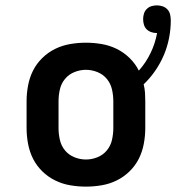

<svg xmlns="http://www.w3.org/2000/svg" viewBox="-20 -687 656 715"><path d="M300 8Q271 8 241.5 3Q212 -2 185.5 -15Q159 -28 137.5 -49Q116 -70 103 -96Q90 -122 84.5 -151.5Q79 -181 79 -210V-310Q79 -339 84.5 -368.5Q90 -398 103 -424Q116 -450 137.5 -471Q159 -492 185.5 -505Q212 -518 241.5 -523Q271 -528 300 -528Q329 -528 358.5 -523Q388 -518 414.5 -505Q441 -492 462.5 -471Q484 -450 497 -424Q523 -453 540.5 -489Q558 -525 565 -564H563Q553 -564 543 -567.5Q533 -571 526 -578Q519 -585 516 -595Q513 -605 513 -616Q513 -626 516 -636Q519 -646 526.5 -653.5Q534 -661 544 -664Q554 -667 564 -667Q575 -667 585.5 -663.5Q596 -660 603.5 -652Q611 -644 613.5 -633Q616 -622 616 -611Q616 -578 609.5 -545Q603 -512 590 -481.5Q577 -451 558 -423.5Q539 -396 515 -373Q519 -357 520 -341.5Q521 -326 521 -310V-210Q521 -181 515.5 -151.5Q510 -122 497 -96Q484 -70 462.5 -49Q441 -28 414.5 -15Q388 -2 358.5 3Q329 8 300 8ZM300 -93Q322 -93 343 -101.5Q364 -110 378 -127Q392 -144 397 -166Q402 -188 402 -210V-310Q402 -332 397 -354Q392 -376 378 -393Q364 -410 343 -418.5Q322 -427 300 -427Q278 -427 257 -418.5Q236 -410 222 -393Q208 -376 203 -354Q198 -332 198 -310V-210Q198 -188 203 -166Q208 -144 222 -127Q236 -110 257 -101.5Q278 -93 300 -93Z"/></svg>

Font: Iosevka Plex Etoile
Style: Bold
Weight: 700
Designer: Belleve Invis
Foundry: Belleve Invis
Version: Version 25.1.1; ttfautohint (v1.8.4)